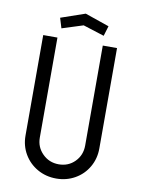

<svg xmlns="http://www.w3.org/2000/svg" viewBox="-94 -915 723 985"><g transform="rotate(10 268.0 -422.5)"><path d="M75.6 -182.9V-706H149.7V-185.1Q149.7 -135.5 184.2 -101.2Q218.7 -66.8 268.6 -66.8Q318.7 -66.8 352.3 -100.9Q385.9 -135.1 385.9 -185.1V-706H460.1V-182.9Q460.1 -129.8 434.9 -86.3Q409.7 -42.7 365.8 -17.7Q321.9 7.3 268.6 7.3Q214.7 7.3 170.7 -17.7Q126.7 -42.7 101.1 -86.1Q75.6 -129.5 75.6 -182.9ZM145.5 -808.6 271.5 -852.1 397.5 -808.6 381.6 -756.2 271.5 -791.2 161.5 -756.2Z"/></g></svg>

Font: Lineal Thin
Style: Regular
Weight: 200
Designer: Created by Frank Adebiaye with contributions from Anton Moglia & Ariel Martín Pérez
Created by Frank ADEBIAYE with FontF
Foundry: Velvetyne Type Foundry
Version: Version 2.000;Glyphs 3.2 (3227)